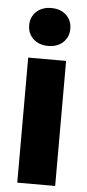

<svg xmlns="http://www.w3.org/2000/svg" viewBox="-54 -777 368 808"><g transform="rotate(5 130.5 -372.5)"><path d="M210.9 -528.3V0H50.8V-528.3ZM43 -664.6Q43 -699.7 67.1 -722.2Q91.3 -744.6 129.9 -744.6Q168.9 -744.6 192.9 -722.2Q216.8 -699.7 216.8 -664.6Q216.8 -629.4 192.9 -606.9Q168.9 -584.5 129.9 -584.5Q91.3 -584.5 67.1 -606.9Q43 -629.4 43 -664.6Z"/></g></svg>

Font: Roboto Condensed Black
Style: Regular
Weight: 900
Designer: Christian Robertson
Foundry: Google
Version: Version 3.008; 2023